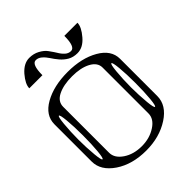

<svg xmlns="http://www.w3.org/2000/svg" viewBox="-272 -1147 1294 1294"><g transform="rotate(-45 375.0 -500.0)"><path d="M89.8 -521.5Q83 -449.2 83 -375Q83 -300.8 89.8 -228.5Q95.7 -167 104.5 -167Q113.3 -167 119.1 -228.5Q125 -290 125 -375Q125 -460 119.1 -521.5Q113.3 -583 104.5 -583Q95.7 -583 89.8 -521.5ZM589.8 -521.5Q583 -449.2 583 -375Q583 -300.8 589.8 -228.5Q595.7 -167 604.5 -167Q613.3 -167 619.1 -228.5Q625 -290 625 -375Q625 -460 619.1 -521.5Q613.3 -583 604.5 -583Q595.7 -583 589.8 -521.5ZM542 -167V-604.5Q542 -652.3 488.3 -680.7Q436.5 -708 354.5 -708Q272.5 -708 219.7 -681.6Q167 -655.3 167 -604.5V-167Q167 -116.2 221.7 -79.1Q276.4 -42 354.5 -42Q429.7 -42 486.3 -79.1Q542 -115.2 542 -167ZM667 -208Q667 -120.1 575.2 -60.5Q482.4 0 354.5 0Q222.7 0 132.8 -60.5Q42 -122.1 42 -208V-562.5Q42 -648.4 131.8 -699.2Q221.7 -750 354.5 -750Q487.3 -750 577.1 -698.2Q667 -646.5 667 -562.5ZM635.7 -937.5Q635.7 -898.4 589.8 -844.7Q544.9 -792 491.2 -792Q452.1 -792 422.9 -808.6Q394.5 -825.2 373 -850.6Q351.6 -876 336.9 -899.4Q321.3 -923.8 300.8 -941.4Q281.2 -958 258.8 -958Q218.8 -958 218.8 -854.5H93.8Q93.8 -893.6 139.6 -947.3Q185.5 -1000 238.3 -1000Q279.3 -1000 311.5 -982.4Q345.7 -963.9 362.3 -940.4Q389.6 -902.3 395.5 -891.6Q410.2 -866.2 428.7 -849.6Q447.3 -833 470.7 -833Q510.7 -833 510.7 -937.5Z"/></g></svg>

Font: okolaksMetalik
Style: bold
Weight: 700
Width: 7
Version: Version 0.6